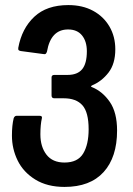

<svg xmlns="http://www.w3.org/2000/svg" viewBox="-20 -508 525 756"><path d="M27 26Q27 -15 34 -43Q38 -52 45 -52H136Q147 -52 145 -43Q139 -17 139 21Q139 70 163 101Q187 132 234 132Q286 132 307.5 96.5Q329 61 329 1Q329 -66 304.5 -93.5Q280 -121 231 -121H194Q183 -121 183 -132V-203Q183 -213 194 -213H246Q285 -213 303.5 -235.5Q322 -258 322 -306Q322 -345 303 -368.5Q284 -392 248 -392Q180 -392 165 -305Q163 -299 160.5 -296.5Q158 -294 152 -295L62 -307Q56 -308 53.5 -310.5Q51 -313 52 -320Q66 -396 115 -442Q164 -488 249 -488Q305 -488 346.5 -465.5Q388 -443 411 -403.5Q434 -364 434 -314Q434 -257 407.5 -222.5Q381 -188 343 -172Q339 -170 338.5 -168Q338 -166 342 -165Q384 -148 412.5 -106.5Q441 -65 441 6Q441 111 388 169.5Q335 228 234 228Q166 228 119 199Q72 170 49.5 124Q27 78 27 26Z"/></svg>

Font: Barlow GEO Semi Bold
Style: Regular
Weight: 600
Designer: Jeremy Tribby
Foundry: Tribby Type
Version: Version 1.408